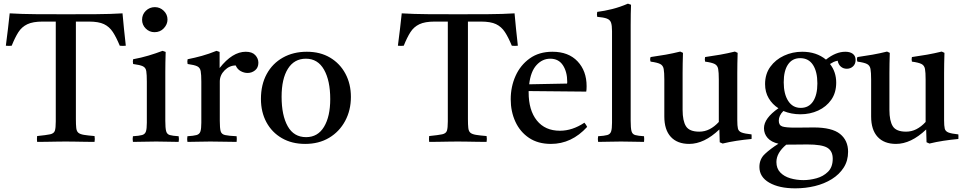

<svg xmlns="http://www.w3.org/2000/svg" viewBox="-20 -775 5277 1050"><path d="M183 1Q181 -14 183 -31Q233 -36 254 -40.5Q275 -45 280 -60Q285 -75 285 -111V-657H213Q160 -657 129.5 -642.5Q99 -628 80.5 -599Q62 -570 44 -525Q28 -523 12 -525Q18 -573 23.5 -617Q29 -661 33 -702Q98 -698 177 -697.5Q256 -697 341 -697Q427 -697 506.5 -697.5Q586 -698 650 -702Q654 -662 658 -617.5Q662 -573 668 -525Q651 -523 635 -525Q616 -571 597 -600Q578 -629 548.5 -643Q519 -657 466 -657H395V-124Q395 -93 397 -75Q399 -57 408.5 -49Q418 -41 439 -37.5Q460 -34 497 -31Q500 -15 497 1Q476 1 446.5 0.5Q417 0 388 -0.5Q359 -1 339 -1Q320 -1 291.5 -0.5Q263 0 233.5 0.5Q204 1 183 1Z M957 1Q929 1 899 0Q869 -1 834 -1Q802 -1 769.5 0Q737 1 707 1Q704 -15 707 -30Q741 -32 757 -36.5Q773 -41 778 -56Q783 -71 783 -104V-328Q783 -367 780 -386Q777 -405 761.5 -412.5Q746 -420 708 -425Q705 -439 708 -451Q752 -459 792 -471Q832 -483 869 -497L886 -491Q885 -460 884.5 -433Q884 -406 884 -382V-114Q884 -75 888.5 -58Q893 -41 908.5 -36.5Q924 -32 957 -30Q960 -15 957 1ZM757 -667Q757 -696 777.5 -716Q798 -736 827 -736Q855 -736 875.5 -716Q896 -696 896 -668Q896 -642 876 -620.5Q856 -599 825 -599Q797 -599 777 -619Q757 -639 757 -667Z M1005 1Q1002 -15 1005 -30Q1039 -32 1055 -36.5Q1071 -41 1076 -56Q1081 -71 1081 -104V-328Q1081 -367 1077.5 -386Q1074 -405 1058.5 -412.5Q1043 -420 1006 -425Q1003 -439 1006 -451Q1046 -459 1084 -469.5Q1122 -480 1164 -497L1181 -491V-403Q1251 -492 1324 -492Q1359 -492 1376 -473.5Q1393 -455 1393 -432Q1393 -405 1375 -390.5Q1357 -376 1334 -376Q1315 -376 1296.5 -386Q1278 -396 1269 -417Q1235 -417 1208.5 -390.5Q1182 -364 1182 -329V-114Q1182 -75 1186.5 -58Q1191 -41 1210.5 -36.5Q1230 -32 1274 -30Q1276 -16 1274 1Q1240 1 1204 0Q1168 -1 1130 -1Q1093 -1 1064.5 0Q1036 1 1005 1Z M1649 12Q1576 12 1521.5 -19.5Q1467 -51 1437 -106.5Q1407 -162 1407 -234Q1407 -312 1438.5 -370Q1470 -428 1527 -460Q1584 -492 1658 -492Q1731 -492 1785 -460Q1839 -428 1869 -372Q1899 -316 1899 -245Q1899 -172 1867.5 -113.5Q1836 -55 1780 -21.5Q1724 12 1649 12ZM1520 -246Q1520 -144 1553.5 -84.5Q1587 -25 1654 -25Q1718 -25 1752 -81.5Q1786 -138 1786 -233Q1786 -334 1752 -394Q1718 -454 1653 -454Q1589 -454 1554.5 -399Q1520 -344 1520 -246Z M2327 1Q2325 -14 2327 -31Q2377 -36 2398 -40.5Q2419 -45 2424 -60Q2429 -75 2429 -111V-657H2357Q2304 -657 2273.5 -642.5Q2243 -628 2224.5 -599Q2206 -570 2188 -525Q2172 -523 2156 -525Q2162 -573 2167.5 -617Q2173 -661 2177 -702Q2242 -698 2321 -697.5Q2400 -697 2485 -697Q2571 -697 2650.5 -697.5Q2730 -698 2794 -702Q2798 -662 2802 -617.5Q2806 -573 2812 -525Q2795 -523 2779 -525Q2760 -571 2741 -600Q2722 -629 2692.5 -643Q2663 -657 2610 -657H2539V-124Q2539 -93 2541 -75Q2543 -57 2552.5 -49Q2562 -41 2583 -37.5Q2604 -34 2641 -31Q2644 -15 2641 1Q2620 1 2590.5 0.5Q2561 0 2532 -0.5Q2503 -1 2483 -1Q2464 -1 2435.5 -0.5Q2407 0 2377.5 0.5Q2348 1 2327 1Z M2993 12Q2922 12 2873 -21Q2824 -54 2798.5 -109.5Q2773 -165 2773 -232Q2773 -301 2799.5 -360Q2826 -419 2877 -455.5Q2928 -492 3001 -492Q3089 -492 3138.5 -439.5Q3188 -387 3188 -304Q3188 -294 3187.5 -286.5Q3187 -279 3186 -274L2871 -277Q2871 -273 2871 -270Q2871 -172 2916 -116Q2961 -60 3042 -60Q3110 -60 3176 -104Q3186 -92 3191 -81Q3106 12 2993 12ZM2874 -314 3081 -318Q3082 -320 3082 -323.5Q3082 -327 3082 -328Q3082 -382 3058.5 -418Q3035 -454 2989 -454Q2946 -454 2914 -419Q2882 -384 2874 -314Z M3502 1Q3473 1 3443 0Q3413 -1 3376 -1Q3339 -1 3310 0Q3281 1 3251 1Q3248 -15 3251 -30Q3285 -32 3301 -36.5Q3317 -41 3322 -56Q3327 -71 3327 -104V-605Q3327 -636 3321.5 -651.5Q3316 -667 3298.5 -673.5Q3281 -680 3246 -683Q3243 -696 3246 -710Q3286 -715 3328 -725.5Q3370 -736 3414 -755L3431 -749Q3430 -727 3429.5 -699Q3429 -671 3429 -638V-114Q3429 -75 3433.5 -58Q3438 -41 3453.5 -36.5Q3469 -32 3502 -30Q3504 -15 3502 1Z M3749 12Q3684 12 3648.5 -26.5Q3613 -65 3613 -138V-340Q3613 -379 3609.5 -398Q3606 -417 3590.5 -425Q3575 -433 3538 -438Q3533 -451 3538 -463Q3581 -469 3620.5 -476Q3660 -483 3700 -493L3715 -486Q3714 -455 3713.5 -427.5Q3713 -400 3713 -376V-174Q3713 -114 3731.5 -84.5Q3750 -55 3804 -55Q3834 -55 3860.5 -68.5Q3887 -82 3911 -108V-340Q3911 -379 3907.5 -398Q3904 -417 3888.5 -425Q3873 -433 3836 -438Q3833 -451 3836 -463Q3879 -469 3918.5 -476Q3958 -483 3999 -493L4014 -486Q4013 -455 4012.5 -427.5Q4012 -400 4012 -376V-117Q4012 -87 4015.5 -72Q4019 -57 4035.5 -50.5Q4052 -44 4090 -40Q4091 -28 4090 -15Q4047 -11 4008 -5Q3969 1 3932 10L3916 3L3914 -67Q3831 12 3749 12Z M4329 255Q4241 255 4187 224Q4133 193 4133 138Q4133 95 4163 67Q4193 39 4237 11Q4198 2 4178 -20.5Q4158 -43 4158 -74Q4158 -128 4237 -183Q4204 -204 4184 -237.5Q4164 -271 4164 -315Q4164 -370 4192.5 -409.5Q4221 -449 4267.5 -470.5Q4314 -492 4367 -492Q4445 -492 4497 -449Q4551 -492 4603 -492Q4629 -492 4644 -480.5Q4659 -469 4659 -447Q4659 -425 4645 -412Q4631 -399 4611 -399Q4592 -399 4578.5 -410.5Q4565 -422 4561 -443Q4547 -440 4538.5 -436Q4530 -432 4519 -425Q4553 -382 4553 -323Q4553 -268 4526 -229.5Q4499 -191 4454.5 -170.5Q4410 -150 4357 -150Q4307 -150 4264 -168Q4239 -143 4239 -115Q4239 -90 4258 -83.5Q4277 -77 4328 -77Q4351 -77 4383 -77.5Q4415 -78 4430 -78Q4530 -78 4574 -42.5Q4618 -7 4618 55Q4618 104 4594 141.5Q4570 179 4529 204.5Q4488 230 4436.5 242.5Q4385 255 4329 255ZM4280 16Q4226 61 4226 111Q4226 146 4247 168Q4268 190 4302 200Q4336 210 4374 210Q4408 210 4445 200Q4482 190 4508 164.5Q4534 139 4534 93Q4534 51 4504.5 33Q4475 15 4395 15Q4376 15 4348 15.5Q4320 16 4286 16Q4283 16 4280 16ZM4359 -185Q4403 -185 4426.5 -220.5Q4450 -256 4450 -319Q4450 -383 4426 -420Q4402 -457 4356 -457Q4313 -457 4289.5 -422.5Q4266 -388 4266 -325Q4266 -261 4290.5 -223Q4315 -185 4359 -185Z M4880 12Q4815 12 4779.5 -26.5Q4744 -65 4744 -138V-340Q4744 -379 4740.5 -398Q4737 -417 4721.5 -425Q4706 -433 4669 -438Q4664 -451 4669 -463Q4712 -469 4751.5 -476Q4791 -483 4831 -493L4846 -486Q4845 -455 4844.5 -427.5Q4844 -400 4844 -376V-174Q4844 -114 4862.5 -84.5Q4881 -55 4935 -55Q4965 -55 4991.5 -68.5Q5018 -82 5042 -108V-340Q5042 -379 5038.5 -398Q5035 -417 5019.5 -425Q5004 -433 4967 -438Q4964 -451 4967 -463Q5010 -469 5049.5 -476Q5089 -483 5130 -493L5145 -486Q5144 -455 5143.5 -427.5Q5143 -400 5143 -376V-117Q5143 -87 5146.5 -72Q5150 -57 5166.5 -50.5Q5183 -44 5221 -40Q5222 -28 5221 -15Q5178 -11 5139 -5Q5100 1 5063 10L5047 3L5045 -67Q4962 12 4880 12Z"/></svg>

Font: Tiro Telugu
Style: Regular
Weight: 400
Designer: Telugu: John Hudson & Fiona Ross. Latin: John Hudson.
Foundry: Tiro Typeworks Ltd.
Version: Version 1.52